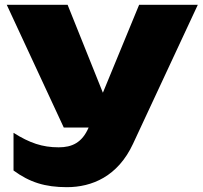

<svg xmlns="http://www.w3.org/2000/svg" viewBox="-20 -593 839 795"><path d="M257 182C360 182 468 138 531 2L799 -573H556L406 -209L260 -573H8L244 -65H347C320 -2 278 17 223 17C155 17 103 -1 36 -43V113C103 162 167 182 257 182Z"/></svg>

Font: Bounded ExtBd
Style: Regular
Weight: 800
Designer: Vlad Churkin
Version: Version 3.0